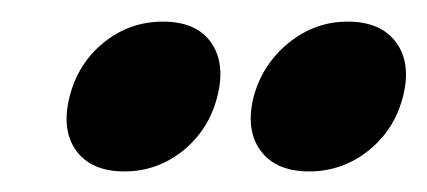

<svg xmlns="http://www.w3.org/2000/svg" viewBox="-20 -650 405 182"><path d="M98 -487.5Q66.5 -487.5 52.2 -507.2Q38 -527 46 -558.5Q54 -590 78.5 -609.8Q103 -629.5 134.5 -629.5Q166 -629.5 180 -609.8Q194 -590 186 -558.5Q178 -527 153.5 -507.2Q129 -487.5 98 -487.5ZM273 -487.5Q241.5 -487.5 227 -507.2Q212.5 -527 220.5 -558.5Q229 -589.5 253.8 -609.5Q278.5 -629.5 309.5 -629.5Q341 -629.5 355.5 -609.8Q370 -590 362 -558.5Q354 -527 329.2 -507.2Q304.5 -487.5 273 -487.5Z"/></svg>

Font: Fraunces 144pt S000
Style: Bold Italic
Weight: 700
Italic angle: -16°
Version: Version 1.000; ttfautohint (v1.8.3)